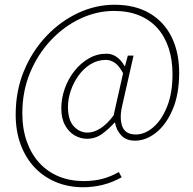

<svg xmlns="http://www.w3.org/2000/svg" viewBox="-20 -646 812 808"><path d="M330 142Q268 142 216 120.5Q164 99 126 59Q88 19 67 -37.5Q46 -94 46 -164Q46 -264 81 -348Q116 -432 175.5 -494.5Q235 -557 309 -591.5Q383 -626 462 -626Q549 -626 610 -590Q671 -554 702.5 -489.5Q734 -425 734 -340Q734 -249 706.5 -185Q679 -121 636.5 -87.5Q594 -54 548 -54Q512 -54 491 -75.5Q470 -97 464 -130H462Q437 -102 409 -82Q381 -62 346 -62Q319 -62 294.5 -76Q270 -90 254 -118.5Q238 -147 238 -190Q238 -232 252.5 -273Q267 -314 293 -347Q319 -380 353.5 -400Q388 -420 428 -420Q452 -420 471.5 -406Q491 -392 504 -368H506L518 -412H542L494 -200Q482 -149 494.5 -114.5Q507 -80 552 -80Q589 -80 624.5 -110Q660 -140 683 -197Q706 -254 706 -334Q706 -394 690 -443Q674 -492 643 -527Q612 -562 566 -581Q520 -600 460 -600Q387 -600 318 -567.5Q249 -535 194 -476.5Q139 -418 106.5 -340Q74 -262 74 -170Q74 -103 93 -50Q112 3 146 40Q180 77 227.5 96.5Q275 116 332 116Q376 116 411.5 106.5Q447 97 480 78L492 100Q453 122 412 132Q371 142 330 142ZM348 -88Q375 -88 403 -106Q431 -124 458 -160L498 -338Q480 -371 462 -382.5Q444 -394 426 -394Q391 -394 361.5 -376Q332 -358 310.5 -328Q289 -298 277.5 -263.5Q266 -229 266 -196Q266 -141 290.5 -114.5Q315 -88 348 -88Z"/></svg>

Font: Source Sans Variable
Style: Italic
Weight: 200
Italic angle: -11°
Designer: Paul D. Hunt
Foundry: Adobe Systems Incorporated
Version: Version 3.006;hotconv 1.0.111;makeotfexe 2.5.65597